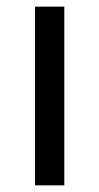

<svg xmlns="http://www.w3.org/2000/svg" viewBox="-20 -556 298 576"><path d="M172.9 0H85V-536.1H172.9Z"/></svg>

Font: NotoSans
Style: Regular
Weight: 400
Designer: Monotype Design team
Foundry: Monotype Imaging Inc.
Version: Version 1.04; ttfautohint (v1.4.1)